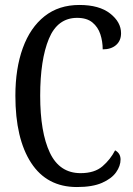

<svg xmlns="http://www.w3.org/2000/svg" viewBox="-20 -744 538 774"><path d="M290 10Q169 10 105.5 -87.5Q42 -185 42 -358Q42 -468 72 -550.5Q102 -633 159.5 -678.5Q217 -724 300 -724Q380 -724 424 -689.5Q468 -655 468 -610Q468 -580 448 -562.5Q428 -545 394 -545Q394 -577 384.5 -606Q375 -635 352.5 -653.5Q330 -672 291 -672Q212 -672 177 -587.5Q142 -503 142 -358Q142 -211 181 -128.5Q220 -46 305 -46Q361 -46 393 -73.5Q425 -101 444 -138Q466 -126 466 -101Q466 -75 448 -49.5Q430 -24 391.5 -7Q353 10 290 10Z"/></svg>

Font: Noto Serif ExtraCondensed
Style: Regular
Weight: 400
Width: 2
Designer: Monotype Design Team
Foundry: Monotype Imaging Inc.
Version: Version 2.015